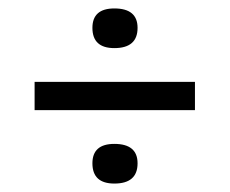

<svg xmlns="http://www.w3.org/2000/svg" viewBox="-20 -525 544 455"><path d="M251 -411Q199 -411 199 -459Q199 -505 251 -505Q306 -505 306 -459Q306 -411 251 -411ZM62 -264V-331H442V-264ZM251 -90Q199 -90 199 -138Q199 -184 251 -184Q306 -184 306 -138Q306 -90 251 -90Z"/></svg>

Font: Bricolage Grotesque 10pt Light
Style: Regular
Weight: 300
Designer: Mathieu Triay
Foundry: Atelier Triay
Version: Version 1.000; ttfautohint (v1.8.4.7-5d5b);gftools[0.9.32]